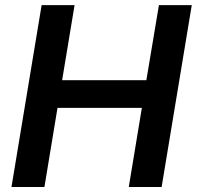

<svg xmlns="http://www.w3.org/2000/svg" viewBox="-20 -748 787 768"><path d="M25.9 0 146.5 -727.5H278.3L228.5 -427.2H565.4L615.7 -727.5H747.1L626.5 0H495.1L547.4 -316.4H210L157.7 0Z"/></svg>

Font: Inter Semi Bold
Style: Italic
Weight: 600
Italic angle: -9.39999°
Designer: Rasmus Andersson
Foundry: rsms
Version: Version 4.000;git-3c8e0fc